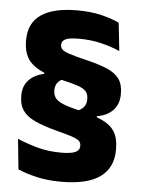

<svg xmlns="http://www.w3.org/2000/svg" viewBox="-52 -695 595 803"><g transform="rotate(5 245.5 -293.0)"><path d="M360.4 -188.9 273.2 -233.3Q294.2 -240.9 304 -253.8Q313.8 -266.6 313.8 -284.7V-287.2Q313.8 -306.9 303.7 -318.6Q293.7 -330.2 269.7 -338.6Q245.6 -347 203.1 -356.5Q141.4 -370.5 105.1 -389.9Q68.8 -409.2 53.1 -437.6Q37.4 -465.9 37.4 -505.7V-510.2Q37.4 -582.2 88.9 -617.4Q140.4 -652.6 240.4 -652.6Q296.6 -652.6 341.4 -641.8Q386.2 -631.1 416.9 -616.1L429.7 -498.4Q394.5 -514 350.9 -524.5Q307.3 -535 259.5 -535Q215.6 -535 200.3 -526.9Q185.1 -518.8 185.1 -504V-502.2Q185.1 -491.6 192.7 -483.8Q200.2 -476.1 223.7 -468.3Q247.2 -460.4 294.1 -449.1Q348.3 -436.3 383.3 -421.6Q418.3 -406.8 435.1 -383.5Q451.9 -360.3 451.9 -321.9V-317.5Q451.9 -277.5 427.2 -251.3Q402.4 -225.2 359.9 -219ZM124.7 -399.1 214.8 -364.3Q193.8 -357 183.6 -343.9Q173.4 -330.9 173.4 -313.3V-310.5Q173.4 -292.3 182.6 -279.5Q191.8 -266.7 215.5 -256.8Q239.1 -246.8 283 -236.6Q343.1 -223 380.4 -206Q417.6 -189.1 434.8 -161.7Q451.9 -134.4 451.9 -89.7V-85.2Q451.9 -10.3 398.4 28.5Q345 67.4 234.4 67.4Q176.4 67.4 130.9 56.5Q85.3 45.7 52.7 31.5L39.8 -95.9Q77.7 -79.5 123.9 -66.6Q170.1 -53.8 223 -53.8Q265.7 -53.8 283.7 -62.1Q301.7 -70.4 301.7 -87.7V-89.9Q301.7 -102.5 293 -110.3Q284.2 -118.1 261.4 -125.6Q238.5 -133 195.8 -144Q139.6 -158.8 104.7 -175.2Q69.9 -191.7 53.8 -215.2Q37.7 -238.7 37.7 -273.9V-278.8Q37.7 -318.2 61.7 -343.1Q85.7 -368 125.2 -375.6Z"/></g></svg>

Font: Anek Devanagari Medium
Style: Regular
Weight: 500
Designer: Kailash Malviya (Devanagari) & Yesha Goshar (Latin)
Foundry: Ek Type
Version: Version 1.003